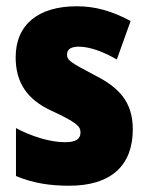

<svg xmlns="http://www.w3.org/2000/svg" viewBox="-20 -583 472 613"><path d="M404 -170C404 -259 358 -305 282 -343C205 -384 194 -390 194 -409C194 -426 207 -434 232 -434C268 -434 314 -416 353 -393L397 -516C339 -547 286 -563 225 -563C103 -563 30 -505 30 -400C30 -318 68 -265 143 -230C225 -192 237 -180 237 -160C237 -138 221 -129 187 -129C139 -129 80 -148 31 -174V-21C86 2 140 10 201 10C335 10 404 -55 404 -170Z"/></svg>

Font: Noto Sans Gurmukhi Condensed Black
Style: Regular
Weight: 900
Width: 3
Designer: Jelle Bosma - Monotype Design Team
Foundry: Monotype Imaging Inc.
Version: Version 2.004